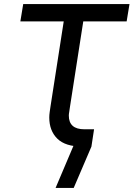

<svg xmlns="http://www.w3.org/2000/svg" viewBox="-20 -720 656 943"><path d="M253 203 351 -28 429 -19V0L342 203ZM385 0Q301 0 261.5 -39Q222 -78 222 -143Q222 -155 224 -169.5Q226 -184 228 -197L293 -615H80L94 -700H616L602 -615H389L323 -191Q322 -181 320 -170.5Q318 -160 318 -152Q318 -119 337 -102Q356 -85 395 -85H442L429 0Z"/></svg>

Font: MuseoModerno
Style: Italic
Weight: 400
Italic angle: -9°
Designer: Pablo Cosgaya, Héctor Gatti, Marcela Romero, and the Authors of The MuseoModerno Project.
Foundry: Omnibus-Type Team
Version: Version 1.003